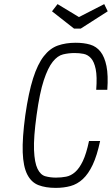

<svg xmlns="http://www.w3.org/2000/svg" viewBox="-20 -904 544 934"><path d="M413 -218Q400 -156 383 -120.5Q366 -85 345.5 -67Q325 -49 301.5 -44.5Q278 -40 252 -40Q225 -40 201 -46.5Q177 -53 162.5 -83Q148 -113 145.5 -174Q143 -235 158 -344Q173 -453 193 -513.5Q213 -574 236.5 -603.5Q260 -633 287 -639.5Q314 -646 343 -646Q366 -646 386.5 -642Q407 -638 422.5 -621Q438 -604 445.5 -568Q453 -532 448 -467H502Q507 -538 498 -582.5Q489 -627 469 -652.5Q449 -678 418.5 -687Q388 -696 348 -696Q300 -696 261.5 -682.5Q223 -669 193 -630.5Q163 -592 141 -523Q119 -454 103 -343Q88 -232 90.5 -163Q93 -94 112.5 -55.5Q132 -17 167 -3.5Q202 10 251 10Q290 10 323 1Q356 -8 383 -33Q410 -58 431 -102.5Q452 -147 467 -218ZM373 -765 504 -849 487 -884 364 -821 260 -884 233 -849 340 -765Z"/></svg>

Font: Secuela Light
Style: Italic
Weight: 300
Italic angle: -8°
Designer: Fernando Haro
Foundry: deFharo
Version: Version 1.708